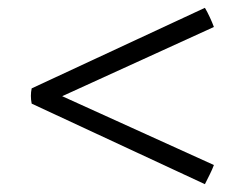

<svg xmlns="http://www.w3.org/2000/svg" viewBox="-20 -484 621 491"><path d="M61 -258 504 -464Q510 -454 516.5 -440Q523 -426 527 -415L139 -238L527 -62Q523 -51 516 -37Q509 -23 504 -13L61 -219Q57 -239 61 -258Z"/></svg>

Font: Tiro Tamil
Style: Regular
Weight: 400
Designer: Tamil: Fernando Mello & Fiona Ross. Latin: John Hudson.
Foundry: Tiro Typeworks Ltd.
Version: Version 1.52